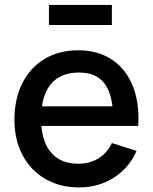

<svg xmlns="http://www.w3.org/2000/svg" viewBox="-20 -764 636 798"><path d="M183.5 -743.5H445V-660H183.5ZM152 -240.5Q158.5 -165 197.5 -124.2Q236.5 -83.5 304.5 -83.5Q353 -83.5 389 -105.5Q425 -127.5 445 -169.5L547.5 -137Q516.5 -65.5 452.5 -25.2Q388.5 15 309.5 15Q229.5 15 168.5 -20.2Q107.5 -55.5 73.8 -119.2Q40 -183 40 -265.5Q40 -353 73 -418.5Q106 -484 166 -519.5Q226 -555 304.5 -555Q382 -555 438.5 -520.5Q495 -486 525.2 -421.8Q555.5 -357.5 555.5 -270Q555.5 -260.5 554.5 -240.5ZM154.5 -322H447.5Q439 -393.5 404.8 -428Q370.5 -462.5 308.5 -462.5Q242 -462.5 203.2 -426.8Q164.5 -391 154.5 -322Z"/></svg>

Font: Hauora SemiBold
Style: Regular
Weight: 600
Designer: Wayne Shih
Foundry: WCYS
Version: Version 1.001